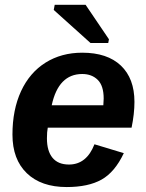

<svg xmlns="http://www.w3.org/2000/svg" viewBox="-20 -753 596 783"><path d="M174.8 -232.4Q171.4 -215.3 171.4 -189Q171.4 -137.2 194.1 -109.6Q216.8 -82 261.2 -82Q333 -82 365.2 -164.6L484.9 -128.4Q448.2 -50.8 394 -20.5Q339.8 9.8 252 9.8Q147.9 9.8 89.4 -46.6Q30.8 -103 30.8 -204.1Q30.8 -305.2 65.9 -381.3Q101.1 -457 165.8 -497.6Q230.5 -538.1 315.4 -538.1Q417.5 -538.1 472.9 -485.6Q528.3 -433.1 528.3 -337.4Q528.3 -289.1 516.6 -232.4ZM190.9 -323.7H401.4L402.8 -351.1Q402.8 -403.3 378.7 -427.2Q354.5 -451.2 315.4 -451.2Q218.3 -451.2 190.9 -323.7ZM424.3 -592.8 421.4 -577.6H349.1L199.2 -712.4L203.1 -733.4H329.1Z"/></svg>

Font: Arimo
Style: Bold Italic
Weight: 700
Italic angle: -12°
Designer: Steve Matteson
Foundry: Monotype Imaging Inc.
Version: Version 1.33